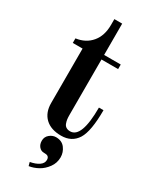

<svg xmlns="http://www.w3.org/2000/svg" viewBox="-229 -724 822 1020"><g transform="rotate(30 182.0 -214.0)"><path d="M20 -446V-474Q79 -482 113.5 -523Q148 -564 148 -630V-666H196V-474H298V-446H196V-105Q196 -90 197.5 -79Q199 -68 203.5 -56Q208 -44 218 -38Q228 -32 242 -32Q312 -32 312 -218H340Q340 -89 309 -39Q277 12 212 12Q149 12 114.5 -21Q80 -54 80 -112V-446ZM137 86Q137 62 155 47Q173 32 194 32Q230 32 249 57Q268 82 268 113Q268 148 247.5 176Q227 204 199.5 219Q172 234 144 238L138 216Q171 210 191.5 196Q212 182 212 161Q212 146 202 140Q196 136 178 136Q161 136 149 122Q137 108 137 86Z"/></g></svg>

Font: Old Standard TT
Style: Bold
Weight: 700
Designer: Alexey Kryukov <alexios@thessalonica.org.ru>
Version: Version 2.2